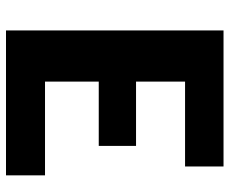

<svg xmlns="http://www.w3.org/2000/svg" viewBox="-84 -700 783 656"><g transform="rotate(90 308.0 -371.5)"><path d="M83.5 0V-743.2H548.3V-611.8H258.3V-444.3H478V-316.9H258.3V-133.3H578.6V0Z"/></g></svg>

Font: HaufeMerriweatherSans
Style: Bold
Weight: 700
Designer: Eben Sorkin
Foundry: Eben Sorkin
Version: Version 1.56